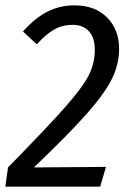

<svg xmlns="http://www.w3.org/2000/svg" viewBox="-24 -699 489 719"><path d="M422 -516Q422 -460 396.5 -406.5Q371 -353 304 -276.5Q237 -200 103 -72L373 -74L351 0H-4L6 -72Q157 -226 221.5 -299.5Q286 -373 308.5 -417.5Q331 -462 331 -512Q331 -558 309 -582Q287 -606 248 -606Q210 -606 179 -588.5Q148 -571 114 -533L62 -581Q106 -631 153 -655Q200 -679 254 -679Q332 -679 377 -633.5Q422 -588 422 -516Z"/></svg>

Font: Fira Sans Condensed
Style: Italic
Weight: 400
Width: 3
Italic angle: -8°
Designer: bBox Type GmbH & Carrois Corporate GbR & Edenspiekermann AG
Foundry: bBox Type GmbH & Carrois Corporate GbR & Edenspiekermann AG
Version: Version 4.301